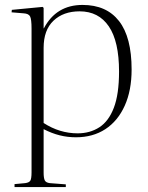

<svg xmlns="http://www.w3.org/2000/svg" viewBox="-20 -543 601 779"><path d="M39 216V204L82 200Q98 198 103 190Q108 182 108 156V-427Q108 -465 102 -476.5Q96 -488 75 -489L27 -493L28 -503L153 -515L157 -511V-428H158Q208 -523 315 -523Q412 -523 463 -457.5Q514 -392 514 -261Q514 -176 486 -114Q458 -52 407.5 -19Q357 14 288 14Q254 14 222 6Q190 -2 157 -19V157Q157 179 161.5 188.5Q166 198 182 200L247 205V216ZM295 -2Q345 -2 383 -26.5Q421 -51 442 -106Q463 -161 463 -253Q463 -375 421.5 -436Q380 -497 303 -497Q237 -497 197 -459Q157 -421 157 -349V-44Q222 -2 295 -2Z"/></svg>

Font: Literata 72pt ExtraLight
Style: Regular
Weight: 200
Designer: Latin by Veronika Burian and Jose Scaglione. Greek by Irene Vlachou. Cyrillic by Vera Evstafieva.
Foundry: TypeTogether
Version: Version 3.002